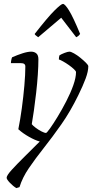

<svg xmlns="http://www.w3.org/2000/svg" viewBox="-20 -765 473 985"><path d="M64 200Q47 190 30.5 172.5Q14 155 14 147Q14 135 40.5 106Q67 77 106 38.5Q145 0 184 -39Q161 -45 129 -63Q97 -81 74 -102Q84 -151 92 -210Q100 -269 105 -326Q110 -383 110 -424Q110 -441 88 -441H36Q36 -448 38 -457.5Q40 -467 42 -471Q69 -483 95.5 -491.5Q122 -500 140 -500Q156 -500 166.5 -491Q177 -482 177 -461Q177 -427 174 -382Q171 -337 165.5 -289Q160 -241 154 -198.5Q148 -156 143 -128Q148 -121 162.5 -110Q177 -99 192.5 -91Q208 -83 216 -83Q220 -83 236.5 -106Q253 -129 275.5 -166Q298 -203 320 -245.5Q342 -288 356 -327.5Q370 -367 370 -395Q370 -400 359.5 -410Q349 -420 333.5 -431Q318 -442 303.5 -450Q289 -458 282 -460Q282 -472 285 -481Q294 -487 311 -493.5Q328 -500 336 -500Q344 -500 360 -491Q376 -482 392.5 -468.5Q409 -455 421 -443Q433 -431 433 -425Q433 -399 419.5 -362.5Q406 -326 382 -277Q341 -193 295 -127.5Q249 -62 205.5 -7Q162 48 128.5 97Q95 146 80 195ZM176 -574Q169 -579 163.5 -583.5Q158 -588 158 -591Q226 -678 260 -711.5Q294 -745 303 -745Q313 -745 334 -711.5Q355 -678 391 -591Q389 -588 385 -583.5Q381 -579 371 -574L294 -674Z"/></svg>

Font: Texturina 72pt 72pt ExtraLight
Style: Italic
Weight: 200
Italic angle: -11°
Designer: Guillermo Torres Carreño
Foundry: Omnibus-Type
Version: Version 1.002; ttfautohint (v1.8.3)